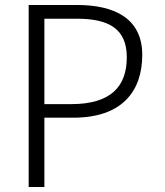

<svg xmlns="http://www.w3.org/2000/svg" viewBox="-20 -750 660 770"><path d="M158 0V-278H274C466.5 -278 550.5 -381 550.5 -530C550.5 -679 435 -730 289 -730H95V0ZM267 -332.5H158V-675H287C414.5 -675 488.5 -636.5 488.5 -520C488.5 -403.5 424.5 -332.5 267 -332.5Z"/></svg>

Font: Monaspace Neon ExtraLight
Style: Regular
Weight: 200
Designer: Riley Cran & the Lettermatic Team
Foundry: Lettermatic
Version: Version 1.200 (Monaspace Neon)